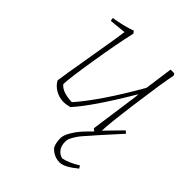

<svg xmlns="http://www.w3.org/2000/svg" viewBox="-193 -564 887 887"><g transform="rotate(45 251.0 -120.5)"><path d="M165 6Q136 6 111 -8.5Q86 -23 74 -46Q76 -66 105 -236Q134 -406 135 -422L54 -414Q51 -420 51 -430Q110 -439 161 -457L169 -446Q149 -359 127 -222.5Q105 -86 105 -52Q128 -23 192 -21Q279 -120 389 -312L408 -450H432L438 -441Q425 -379 404 -221.5Q383 -64 383 -26L460 -105L472 -95L381 6Q377 11 366 23.5Q355 36 351 40.5Q347 45 338.5 54.5Q330 64 327 68.5Q324 73 318 81.5Q312 90 310 94.5Q308 99 304.5 105.5Q301 112 300 117.5Q299 123 299 129Q299 157 312 173.5Q325 190 344 194Q378 188 425 159L433 172Q380 216 349 216Q310 216 283 186Q272 166 272 134Q272 115 286.5 90Q301 65 316.5 47.5Q332 30 361 1Q356 -1 349 -8L383 -251V-264Q272 -76 203 0Q179 6 165 6Z"/></g></svg>

Font: Albura ExtraLight
Style: Italic
Weight: 156
Italic angle: -7°
Designer: Mercedes Jáuregui
Foundry: Omnibus-Type Team
Version: Version 1.000